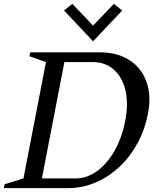

<svg xmlns="http://www.w3.org/2000/svg" viewBox="-36 -970 810 990"><path d="M609 -344Q627 -434 611 -503Q595 -572 551 -611Q507 -650 440 -650H296L180 -50H354Q412 -50 464 -87.5Q516 -125 554 -191.5Q592 -258 609 -344ZM-16 0 -12 -20 85 -50 201 -650 116 -680 120 -700H480Q570 -700 632 -659.5Q694 -619 719.5 -548Q745 -477 727 -385Q711 -301 672.5 -230.5Q634 -160 578.5 -108.5Q523 -57 455.5 -28.5Q388 0 314 0ZM444 -757 294 -916 337 -950 444 -838 551 -950 594 -916Z"/></svg>

Font: Wittgenstein-Italic Regular
Style: Italic
Weight: 400
Italic angle: -11°
Designer: Jörg Drees
Foundry: Jörg Drees
Version: Version 1.000; ttfautohint (v1.8.4.7-5d5b)